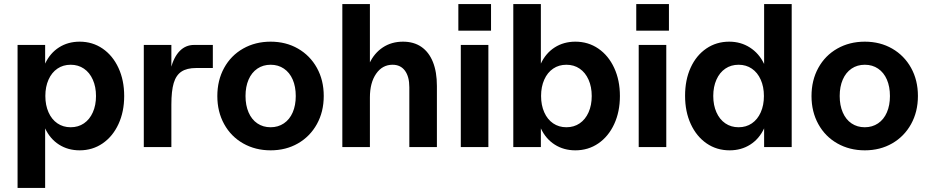

<svg xmlns="http://www.w3.org/2000/svg" viewBox="-20 -720 4550 940"><path d="M177 -210V-290Q177 -357.3 201 -408.6Q225 -460 269 -488Q313 -516 370 -516Q433 -516 482.5 -482Q532 -448 560 -387.5Q588 -327 588 -250Q588 -173 560 -112.5Q532 -52 482.5 -18Q433 16 370 16Q313 16 269 -12Q225 -40 201 -91.4Q177 -142.7 177 -210ZM66 -500H201V200H66ZM450 -249.9Q450 -295 434.4 -329.9Q418.9 -364.9 390.9 -383.9Q363 -403 326 -403Q289 -403 261.1 -384Q233.1 -365 217.6 -330.1Q202 -295.3 202 -250.1Q202 -205 217.6 -170.1Q233.1 -135.1 261.1 -116.1Q289 -97 326 -97Q363 -97 390.9 -116Q418.9 -135 434.4 -169.9Q450 -204.7 450 -249.9Z M684 -500H819V-314L801 -245Q801 -327 816 -384Q831 -441 860 -470.5Q889 -500 930 -500H1022V-387H940Q895 -387 868.5 -369.5Q842 -352 830.5 -313.5Q819 -275 819 -208V0H684Z M1044 -249.6Q1044 -327.1 1077.4 -387.7Q1110.8 -448.4 1170.4 -482.2Q1230 -516 1305 -516Q1380 -516 1439 -482Q1498 -448 1531.5 -387.7Q1565 -327.3 1565 -250.2Q1565 -173 1531.5 -112.5Q1498 -52 1439 -18Q1380 16 1305 16Q1230 16 1170.4 -17.9Q1110.8 -51.7 1077.4 -112.4Q1044 -173 1044 -249.6ZM1428 -249.8Q1428 -296 1413 -330.5Q1398 -365 1370 -384Q1342.1 -403 1305 -403Q1268 -403 1240 -384Q1212 -365 1197 -330.3Q1182 -295.7 1182 -250Q1182 -204.3 1197.1 -169.5Q1212.2 -134.6 1240.1 -115.8Q1268 -97 1304.8 -97Q1341.6 -97 1369.8 -116Q1398 -135 1413 -169.7Q1428 -204.3 1428 -249.8Z M1902 -403Q1852 -403 1821.5 -359Q1791 -315 1791 -243L1765 -293Q1765 -359 1788.5 -409.5Q1812 -460 1854.5 -488Q1897 -516 1953 -516Q2006 -516 2043 -490.5Q2080 -465 2099.5 -416.5Q2119 -368 2119 -299V0H1984V-293Q1984 -345 1962.5 -374Q1941 -403 1902 -403ZM1656 -700H1791V0H1656Z M2236 -500H2371V0H2236ZM2224 -700H2384V-570H2224Z M2604 -210V-290Q2604 -357.3 2628 -408.6Q2652 -460 2696 -488Q2740 -516 2797 -516Q2860 -516 2909.5 -482Q2959 -448 2987 -387.5Q3015 -327 3015 -250Q3015 -173 2987 -112.5Q2959 -52 2909.5 -18Q2860 16 2797 16Q2740 16 2696 -12Q2652 -40 2628 -91.4Q2604 -142.7 2604 -210ZM2493 -700H2628V0H2493ZM2877 -249.9Q2877 -295 2861.4 -329.9Q2845.9 -364.9 2817.9 -383.9Q2790 -403 2753 -403Q2716 -403 2688.1 -384Q2660.1 -365 2644.6 -330.1Q2629 -295.3 2629 -250.1Q2629 -205 2644.6 -170.1Q2660.1 -135.1 2688.1 -116.1Q2716 -97 2753 -97Q2790 -97 2817.9 -116Q2845.9 -135 2861.4 -169.9Q2877 -204.7 2877 -249.9Z M3107 -500H3242V0H3107ZM3095 -700H3255V-570H3095Z M3334 -251Q3334 -329 3361.4 -388.9Q3388.7 -448.7 3438 -482.4Q3487.3 -516 3550 -516Q3606.6 -516 3651.3 -487.4Q3696 -458.9 3720.5 -407.9Q3745 -356.8 3745 -290V-210Q3745 -143 3721 -91.5Q3697 -40 3653 -12Q3609 16 3552 16Q3488.6 16 3439.3 -18Q3390 -52 3362 -112.5Q3334 -173 3334 -251ZM3720 -249.9Q3720 -295 3704.4 -329.9Q3688.9 -364.9 3660.9 -383.9Q3633 -403 3596 -403Q3559 -403 3531.1 -384Q3503.1 -365 3487.6 -330.1Q3472 -295.3 3472 -250.1Q3472 -205 3487.6 -170.1Q3503.1 -135.1 3531.1 -116.1Q3559 -97 3596 -97Q3633 -97 3660.9 -116Q3688.9 -135 3704.4 -169.9Q3720 -204.7 3720 -249.9ZM3721 -700H3856V0H3721Z M3953 -249.6Q3953 -327.1 3986.4 -387.7Q4019.8 -448.4 4079.4 -482.2Q4139 -516 4214 -516Q4289 -516 4348 -482Q4407 -448 4440.5 -387.7Q4474 -327.3 4474 -250.2Q4474 -173 4440.5 -112.5Q4407 -52 4348 -18Q4289 16 4214 16Q4139 16 4079.4 -17.9Q4019.8 -51.7 3986.4 -112.4Q3953 -173 3953 -249.6ZM4337 -249.8Q4337 -296 4322 -330.5Q4307 -365 4279 -384Q4251.1 -403 4214 -403Q4177 -403 4149 -384Q4121 -365 4106 -330.3Q4091 -295.7 4091 -250Q4091 -204.3 4106.1 -169.5Q4121.2 -134.6 4149.1 -115.8Q4177 -97 4213.8 -97Q4250.6 -97 4278.8 -116Q4307 -135 4322 -169.7Q4337 -204.3 4337 -249.8Z"/></svg>

Font: Uncut Sans Variable
Style: Regular
Weight: 400
Designer: Kasper Nordkvist
Foundry: UNCUT.wtf
Version: Version 1.303;Glyphs 3.1.2 (3151)